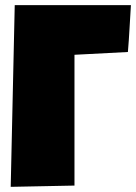

<svg xmlns="http://www.w3.org/2000/svg" viewBox="-20 -724 527 744"><path d="M487.3 -704.1Q484.4 -658.2 481.9 -613.3Q479.5 -568.4 475.6 -522.5L268.6 -511.7V-4.9L21.5 0L37.1 -704.1Z"/></svg>

Font: Luckiest Guy RUS-BEL-UKR
Style: Regular
Weight: 400
Designer: Astigmatic (AOETI)
Foundry: Astigmatic (AOETI)
Version: Version 1.00 March 11, 2019, initial release